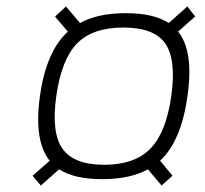

<svg xmlns="http://www.w3.org/2000/svg" viewBox="-20 -551 642 601"><path d="M591.3 -499H590.3L537.6 -452.1Q586.9 -391.6 566.9 -250Q546.9 -108.4 481 -47.9L520 -1L485.8 29.8L442.9 -21Q387.2 9.8 299.8 9.8Q212.4 9.8 165 -21L107.9 29.8L82 -1L135.7 -47.9Q85.4 -109.9 105 -250Q124.5 -390.1 192.4 -452.1L152.3 -499L186.5 -530.8L230.5 -479Q286.1 -509.8 373.5 -509.8Q460.9 -509.8 508.3 -479L566.4 -530.8ZM156.2 -250Q140.1 -136.2 175.5 -85.7Q210.9 -35.2 306.2 -35.2Q401.4 -35.2 450.7 -85.7Q500 -136.2 516.1 -250Q532.2 -364.7 497.3 -414.8Q462.4 -464.8 366.2 -464.8Q270 -464.8 221.2 -415Q172.4 -365.2 156.2 -250Z"/></svg>

Font: Fivo Sans Light
Style: Regular
Weight: 300
Designer: Alexander Slobzheninov
Foundry: Alexander Slobzheninov
Version: 1.0